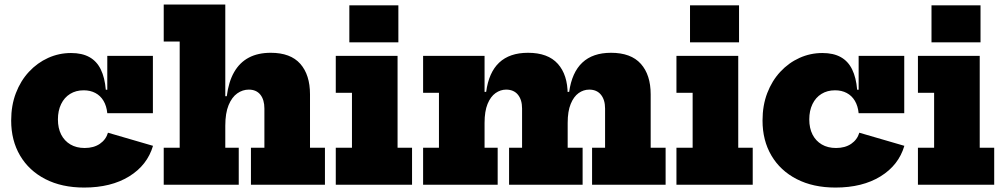

<svg xmlns="http://www.w3.org/2000/svg" viewBox="-20 -810 4398 842"><path d="M349 12.5Q251 12.5 179 -24.5Q107 -61.5 68 -127.8Q29 -194 29 -281.5Q29 -348 49.8 -402Q70.5 -456 107 -495.2Q143.5 -534.5 191 -556Q238.5 -577.5 291.5 -577.5Q340 -577.5 372.2 -559.5Q404.5 -541.5 422 -505.5Q439.5 -469.5 444 -416.5H485.5L450.5 -313.5Q447.5 -345 434 -367.8Q420.5 -390.5 398.2 -402.2Q376 -414 347 -414Q313 -414 287.5 -398.2Q262 -382.5 248 -353.5Q234 -324.5 234 -286.5Q234 -248 248.2 -220Q262.5 -192 288.8 -176.5Q315 -161 351.5 -161Q391 -161 417.8 -179.2Q444.5 -197.5 453.5 -228L651 -170.5Q626 -85.5 546.5 -36.5Q467 12.5 349 12.5ZM450.5 -313.5V-565H650.5V-313.5Z M968 -162H1027V0H698V-162H768V-628H698V-790H968ZM1139.5 -162V-334Q1139.5 -372.5 1121.8 -394.8Q1104 -417 1071 -417Q1044 -417 1020.5 -400.5Q997 -384 982.5 -349Q968 -314 968 -258.5L938 -388H974.5Q982.5 -451.5 1006.8 -493.8Q1031 -536 1071 -557.2Q1111 -578.5 1167.5 -578.5Q1254 -578.5 1296.8 -530.2Q1339.5 -482 1339.5 -396V-162H1405V0H1080.5V-162Z M1723.5 -162H1787V0H1452.5V-162H1523.5V-403H1452.5V-565H1723.5ZM1512 -786.5H1727V-624.5H1512Z M2576.5 0V-162H2633.5V-334Q2633.5 -372.5 2615.2 -394.8Q2597 -417 2564 -417Q2539 -417 2517.5 -401.8Q2496 -386.5 2482.8 -354.2Q2469.5 -322 2469.5 -271L2439.5 -407H2476Q2488 -492.5 2533.8 -535.5Q2579.5 -578.5 2659.5 -578.5Q2747 -578.5 2790.2 -530.2Q2833.5 -482 2833.5 -396V-162H2899V0ZM1835.5 0V-162H1905V-403H1835.5V-565H2105V-162H2162.5V0ZM2212.5 0V-162H2269.5V-334Q2269.5 -372.5 2251.2 -394.8Q2233 -417 2199.5 -417Q2175 -417 2153.2 -401.8Q2131.5 -386.5 2118.2 -354.2Q2105 -322 2105 -271L2075.5 -407H2112Q2123.5 -492.5 2169.2 -535.5Q2215 -578.5 2295.5 -578.5Q2383 -578.5 2426.2 -530.2Q2469.5 -482 2469.5 -396V-162H2535V0Z M3217.5 -162H3281V0H2946.5V-162H3017.5V-403H2946.5V-565H3217.5ZM3006 -786.5H3221V-624.5H3006Z M3644 12.5Q3546 12.5 3474 -24.5Q3402 -61.5 3363 -127.8Q3324 -194 3324 -281.5Q3324 -348 3344.8 -402Q3365.5 -456 3402 -495.2Q3438.5 -534.5 3486 -556Q3533.5 -577.5 3586.5 -577.5Q3635 -577.5 3667.2 -559.5Q3699.5 -541.5 3717 -505.5Q3734.5 -469.5 3739 -416.5H3780.5L3745.5 -313.5Q3742.5 -345 3729 -367.8Q3715.5 -390.5 3693.2 -402.2Q3671 -414 3642 -414Q3608 -414 3582.5 -398.2Q3557 -382.5 3543 -353.5Q3529 -324.5 3529 -286.5Q3529 -248 3543.2 -220Q3557.5 -192 3583.8 -176.5Q3610 -161 3646.5 -161Q3686 -161 3712.8 -179.2Q3739.5 -197.5 3748.5 -228L3946 -170.5Q3921 -85.5 3841.5 -36.5Q3762 12.5 3644 12.5ZM3745.5 -313.5V-565H3945.5V-313.5Z M4276.5 -162H4340V0H4005.5V-162H4076.5V-403H4005.5V-565H4276.5ZM4065 -786.5H4280V-624.5H4065Z"/></svg>

Font: Hepta Slab ExtraLight ExtraBold
Style: Regular
Weight: 800
Version: Version 1.102